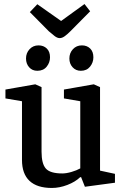

<svg xmlns="http://www.w3.org/2000/svg" viewBox="-20 -922 610 952"><path d="M237 10Q164 10 126.5 -25Q89 -60 89 -129V-420L7 -434V-478L155 -504L186 -490V-170Q186 -110 207.5 -86Q229 -62 289 -62Q309 -62 334.5 -69.5Q360 -77 378 -87V-420L297 -434V-478L445 -504L476 -490V-76L550 -60V-16L401 4L382 -44L377 -43Q353 -20 314 -5Q275 10 237 10ZM381 -571Q356 -571 340 -588.5Q324 -606 324 -632Q324 -659 341.5 -678Q359 -697 386 -697Q411 -697 427 -681.5Q443 -666 443 -638Q443 -612 426.5 -591.5Q410 -571 381 -571ZM165 -571Q140 -571 124.5 -588.5Q109 -606 109 -632Q109 -659 126.5 -678Q144 -697 171 -697Q196 -697 212 -681.5Q228 -666 228 -638Q228 -612 211.5 -591.5Q195 -571 165 -571ZM276 -733Q264 -733 250.5 -743.5Q237 -754 222 -767L128 -862L165 -901L283 -818L399 -902L427 -866L329 -767Q314 -752 301 -742.5Q288 -733 276 -733Z"/></svg>

Font: Faustina Light Medium
Style: Regular
Weight: 500
Version: Version 1.200